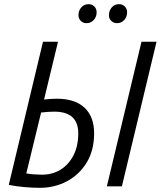

<svg xmlns="http://www.w3.org/2000/svg" viewBox="-20 -893 770 920"><path d="M171 7Q136 7 97 3.5Q58 0 22 -7L186 -693H258L191 -416Q207 -418 222.5 -419Q238 -420 252 -420Q339 -420 385 -377Q431 -334 431 -254Q431 -172 395 -113.5Q359 -55 300 -24Q241 7 171 7ZM492 0 658 -693H730L564 0ZM181 -56Q232 -56 271 -80.5Q310 -105 332.5 -149.5Q355 -194 355 -254Q355 -358 240 -358Q226 -358 211.5 -357Q197 -356 177 -354L106 -62Q123 -59 143 -57.5Q163 -56 181 -56ZM541 -782Q524 -782 513 -793Q502 -804 502 -820Q502 -842 515.5 -857.5Q529 -873 550 -873Q567 -873 578 -862Q589 -851 589 -834Q589 -812 575 -797Q561 -782 541 -782ZM395 -782Q378 -782 367 -793Q356 -804 356 -820Q356 -842 369.5 -857.5Q383 -873 404 -873Q421 -873 432 -862Q443 -851 443 -834Q443 -812 429 -797Q415 -782 395 -782Z"/></svg>

Font: Ubuntu Sans Condensed
Style: Italic
Weight: 400
Width: 3
Italic angle: -13.5°
Designer: Dalton Maag Ltd
Foundry: Dalton Maag Ltd
Version: Version 1.006; ttfautohint (v1.8.4.7-5d5b)